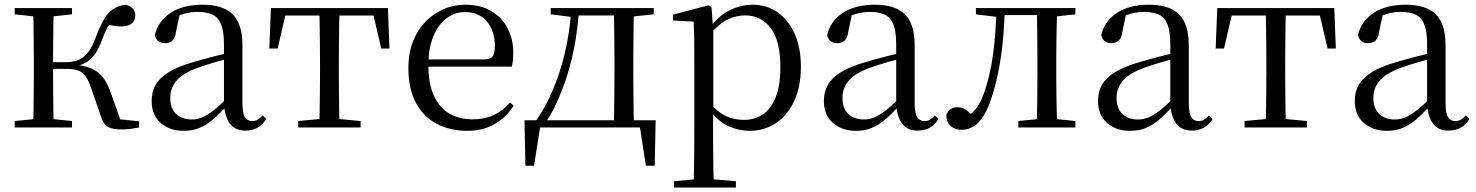

<svg xmlns="http://www.w3.org/2000/svg" viewBox="-20 -551 6382 830"><path d="M43.5 0V-27.8L152.7 -38.6H184.7L291.3 -27.8V0ZM43.5 -489.1V-516H291.3V-489.1L184.7 -477.4H152.7ZM123.1 0Q124.3 -24.4 124.8 -65.3Q125.3 -106.3 125.8 -150.3Q126.3 -194.3 126.3 -228.5V-288.3Q126.3 -321.7 125.8 -365.7Q125.3 -409.7 124.8 -450.7Q124.3 -491.8 123.1 -516H212.3Q211.3 -491.8 210.8 -450.2Q210.3 -408.7 209.8 -362.6Q209.3 -316.5 209.3 -277.8V-258.4Q209.3 -209.4 209.8 -158.9Q210.3 -108.5 210.8 -66.4Q211.3 -24.4 212.3 0ZM416.5 -46.9 373.3 -172.6Q361.4 -206.4 348.1 -223.7Q334.8 -241 314.7 -247.2Q294.6 -253.4 262.7 -253.4H167V-282H262.1Q292.3 -282 315.6 -290.3Q338.9 -298.6 358.9 -322.8Q378.8 -347.1 395.6 -394.1Q421.8 -464.8 449.4 -494.7Q477.1 -524.6 523.6 -530.6Q564.8 -519.7 564.8 -483.8Q564.8 -461.7 549.2 -449.3Q533.7 -436.9 505.8 -436.9Q483.2 -436.9 467.1 -440.1Q450.9 -443.3 434.5 -448.4L481.1 -479.2Q461.5 -458.7 448.8 -439.2Q436.1 -419.6 422.8 -382.7Q408 -341.5 390.1 -316.7Q372.1 -291.9 349.2 -279.7Q326.3 -267.4 297.1 -261.6L297.7 -272.4Q343.3 -268.2 373.1 -255.8Q402.9 -243.4 423.3 -218.6Q443.6 -193.9 458.2 -151.8L507.1 -13.4L450 -40.3L581.4 -26.6V0Q564.6 3.4 545.2 6Q525.8 8.6 509.7 8.6Q463.9 8.6 445.3 -3.2Q426.7 -14.9 416.5 -46.9Z M773.7 14.6Q714.5 14.6 675.1 -19.1Q635.6 -52.8 635.6 -115.1Q635.6 -153.9 652.8 -184.3Q669.9 -214.6 709.4 -239Q748.9 -263.5 814.9 -282.3Q856.8 -294.9 902.8 -306.7Q948.8 -318.5 988.8 -327.7V-303.3Q948.8 -293.3 907.7 -281.5Q866.6 -269.7 832.6 -257Q769.3 -233.6 742.6 -201.7Q715.9 -169.7 715.9 -128.2Q715.9 -81.6 741.5 -58Q767.2 -34.4 809.1 -34.4Q831.6 -34.4 853.6 -43.3Q875.6 -52.2 903.7 -74.2Q931.7 -96.3 969.8 -134.4L978.5 -87.1H954.9Q923.7 -53.7 896.5 -31.1Q869.2 -8.4 840.1 3.1Q811 14.6 773.7 14.6ZM1040.8 13.6Q996.1 13.6 973.8 -16.6Q951.5 -46.7 948.2 -99.7V-103.3V-359Q948.2 -415 936.1 -445.3Q923.9 -475.6 898.7 -487.6Q873.6 -499.6 834 -499.6Q805.3 -499.6 776.1 -491.4Q746.9 -483.2 713.7 -464.7L757.2 -491.9L740.8 -412.7Q737.2 -386 724.7 -375.2Q712.1 -364.3 693.4 -364.3Q657.2 -364.3 649.5 -399.7Q664.4 -461 718.1 -495.8Q771.8 -530.6 856.2 -530.6Q943.5 -530.6 985.8 -489.2Q1028 -447.8 1028 -354.6V-107.7Q1028 -60.8 1039.1 -44.2Q1050.1 -27.5 1070.4 -27.5Q1083 -27.5 1093 -33.2Q1103 -38.8 1115.4 -52.1L1131.1 -36.7Q1115.2 -10.7 1092.6 1.4Q1070 13.6 1040.8 13.6Z M1144.3 -341.2 1151.1 -516H1656.9L1663.7 -341.2H1628.1L1587.8 -513.4L1630.2 -483.7H1177.7L1220.2 -513.4L1180.3 -341.2ZM1269.2 0V-27.8L1383.9 -38.6H1424.3L1538.8 -27.8V0ZM1360.2 0Q1361.2 -24.4 1361.8 -65.3Q1362.4 -106.3 1362.9 -150.3Q1363.4 -194.3 1363.4 -228.5V-288.3Q1363.4 -321.7 1362.9 -365.7Q1362.4 -409.7 1361.8 -450.7Q1361.2 -491.8 1360.2 -516H1447.8Q1446.8 -491.8 1446.3 -450.7Q1445.8 -409.7 1445.3 -365.7Q1444.8 -321.7 1444.8 -288.3V-228.5Q1444.8 -194.3 1445.3 -150.3Q1445.8 -106.3 1446.3 -65.3Q1446.8 -24.4 1447.8 0Z M2000.3 14.6Q1926.5 14.6 1868.6 -15.4Q1810.7 -45.5 1778.1 -106.2Q1745.4 -167 1745.4 -256.8Q1745.4 -341.1 1779.5 -402.5Q1813.6 -463.8 1869.8 -497.2Q1926 -530.6 1991.9 -530.6Q2057.2 -530.6 2103.4 -503.3Q2149.6 -475.9 2174.1 -429.2Q2198.7 -382.4 2198.7 -323.2Q2198.7 -286.8 2192.4 -262.9H1783.6V-294.2H2074.3Q2100.6 -294.2 2110 -308.2Q2119.3 -322.1 2119.3 -352.3Q2119.3 -416.2 2085.2 -457.5Q2051.2 -498.8 1989.6 -498.8Q1945.8 -498.8 1910 -471.6Q1874.1 -444.5 1853 -392.8Q1831.9 -341.2 1831.9 -268.7Q1831.9 -188 1856.4 -135.9Q1880.9 -83.8 1923.9 -59.4Q1967 -35 2022.5 -35Q2075.5 -35 2114.8 -53.7Q2154.2 -72.3 2184.7 -108.1L2200.6 -94.3Q2168 -43.5 2118 -14.4Q2068 14.6 2000.3 14.6Z M2768.9 0H2293.9L2318.2 -21.1L2288.5 165.4H2251.3L2247.3 -31.1H2814.3L2810.3 165.4H2772.3L2743.2 -21.5ZM2633.1 0Q2634.3 -24.4 2634.8 -65.3Q2635.3 -106.3 2635.8 -150.3Q2636.3 -194.3 2636.3 -228.5V-288.3Q2636.3 -321.7 2635.8 -365.7Q2635.3 -409.7 2634.8 -450.7Q2634.3 -491.8 2633.1 -516H2720.7Q2719.7 -491.8 2719.2 -450.7Q2718.7 -409.7 2718.2 -365.7Q2717.7 -321.7 2717.7 -288.3V-228.5Q2717.7 -194.3 2718.2 -150.3Q2718.7 -106.3 2719.2 -65.3Q2719.7 -24.4 2720.7 0ZM2360.7 -489.1V-516H2462.7V-477.4H2453.6ZM2678.1 -477.4V-516H2806.1V-489.1L2694.5 -477.4ZM2297.8 -30.4Q2362.2 -123.1 2401.8 -249.2Q2441.4 -375.4 2449.8 -516H2483.6Q2478 -425.3 2460.6 -337.1Q2443.2 -248.8 2412.2 -169.3Q2397.3 -128.8 2378.7 -90.6Q2360.1 -52.5 2337.1 -19.1V-6.8ZM2462.7 -484.1V-516H2679.9V-484.1Z M2893.5 259.8V232.4L3004.7 222.2H3042.5L3161.2 232.4V259.8ZM2978.5 259.8Q2979.5 225.6 2980 185.1Q2980.5 144.5 2981 103.1Q2981.5 61.7 2981.5 26.7V-286.8Q2981.5 -338.2 2981 -379.5Q2980.5 -420.7 2978.5 -457.5L2889.5 -462.4V-487.9L3042.9 -528L3055.9 -519.6L3061.9 -435.3L3063.7 -430.1V-78.7L3062.5 -68.7V26.5Q3062.5 60.7 3063 102.2Q3063.5 143.7 3064 184.7Q3064.5 225.6 3065.5 259.8ZM3219.6 14.6Q3175.1 14.6 3130.2 -5.1Q3085.3 -24.9 3047.2 -77.1H3034.4L3048.3 -105.1Q3085.5 -63.7 3120.4 -48.2Q3155.2 -32.7 3196.5 -32.7Q3240.2 -32.7 3275.6 -55.1Q3311.1 -77.6 3332.3 -128.1Q3353.5 -178.6 3353.5 -260.8Q3353.5 -374.9 3311.5 -429.7Q3269.4 -484.5 3200.9 -484.5Q3163.4 -484.5 3126 -466.8Q3088.5 -449.1 3044.2 -398.2L3033.6 -425H3044.5Q3083.9 -481.5 3133.2 -506.1Q3182.6 -530.6 3233.3 -530.6Q3294.5 -530.6 3341.2 -498Q3388 -465.4 3415.1 -405.4Q3442.2 -345.3 3442.2 -262.6Q3442.2 -177.1 3413.5 -114.8Q3384.7 -52.4 3334.4 -18.9Q3284.2 14.6 3219.6 14.6Z M3679.7 14.6Q3620.5 14.6 3581.1 -19.1Q3541.6 -52.8 3541.6 -115.1Q3541.6 -153.9 3558.8 -184.3Q3575.9 -214.6 3615.4 -239Q3654.9 -263.5 3720.9 -282.3Q3762.8 -294.9 3808.8 -306.7Q3854.8 -318.5 3894.8 -327.7V-303.3Q3854.8 -293.3 3813.7 -281.5Q3772.6 -269.7 3738.6 -257Q3675.3 -233.6 3648.6 -201.7Q3621.9 -169.7 3621.9 -128.2Q3621.9 -81.6 3647.5 -58Q3673.2 -34.4 3715.1 -34.4Q3737.6 -34.4 3759.6 -43.3Q3781.6 -52.2 3809.7 -74.2Q3837.7 -96.3 3875.8 -134.4L3884.5 -87.1H3860.9Q3829.7 -53.7 3802.5 -31.1Q3775.2 -8.4 3746.1 3.1Q3717 14.6 3679.7 14.6ZM3946.8 13.6Q3902.1 13.6 3879.8 -16.6Q3857.5 -46.7 3854.2 -99.7V-103.3V-359Q3854.2 -415 3842.1 -445.3Q3829.9 -475.6 3804.7 -487.6Q3779.6 -499.6 3740 -499.6Q3711.3 -499.6 3682.1 -491.4Q3652.9 -483.2 3619.7 -464.7L3663.2 -491.9L3646.8 -412.7Q3643.2 -386 3630.7 -375.2Q3618.1 -364.3 3599.4 -364.3Q3563.2 -364.3 3555.5 -399.7Q3570.4 -461 3624.1 -495.8Q3677.8 -530.6 3762.2 -530.6Q3849.5 -530.6 3891.8 -489.2Q3934 -447.8 3934 -354.6V-107.7Q3934 -60.8 3945.1 -44.2Q3956.1 -27.5 3976.4 -27.5Q3989 -27.5 3999 -33.2Q4009 -38.8 4021.4 -52.1L4037.1 -36.7Q4021.2 -10.7 3998.6 1.4Q3976 13.6 3946.8 13.6Z M4136.7 10.2Q4107.6 10.2 4089.1 -7Q4070.7 -24.2 4070.7 -54.8Q4077.7 -71.3 4090.1 -79.3Q4102.4 -87.4 4120.3 -87.4Q4138.3 -87.4 4154.3 -77Q4170.4 -66.6 4188.6 -45.9V-35.9H4160V-46.1Q4185.7 -62.7 4202.5 -85.7Q4219.2 -108.6 4233.9 -149.1Q4259.7 -221.4 4272.6 -313.7Q4285.5 -406.1 4287.3 -516H4323.4Q4321.2 -403.6 4307.3 -308Q4293.4 -212.4 4269.6 -138.5Q4253 -84.3 4232.6 -51.4Q4212.2 -18.6 4188.2 -4.2Q4164.3 10.2 4136.7 10.2ZM4198.8 -489.1V-516H4302V-477.4H4294.8ZM4303.8 -486V-516H4494.9V-486ZM4382.2 0V-27.8L4490.9 -38.6H4523.3L4629 -27.8V0ZM4461.7 0Q4462.7 -24.4 4463.2 -65.3Q4463.7 -106.3 4464.2 -150.3Q4464.7 -194.3 4464.7 -228.5V-288.3Q4464.7 -321.7 4464.2 -365.7Q4463.7 -409.7 4463.2 -450.7Q4462.7 -491.8 4461.7 -516H4550.2Q4549.2 -491.8 4548.2 -450.7Q4547.2 -409.7 4546.7 -365.7Q4546.2 -321.7 4546.2 -288.3V-228.5Q4546.2 -194.3 4546.7 -150.3Q4547.2 -106.3 4548.2 -65.3Q4549.2 -24.4 4550.2 0ZM4505.5 -477.4V-516H4629V-489.1L4523.3 -477.4Z M4864.7 14.6Q4805.5 14.6 4766.1 -19.1Q4726.6 -52.8 4726.6 -115.1Q4726.6 -153.9 4743.8 -184.3Q4760.9 -214.6 4800.4 -239Q4839.9 -263.5 4905.9 -282.3Q4947.8 -294.9 4993.8 -306.7Q5039.8 -318.5 5079.8 -327.7V-303.3Q5039.8 -293.3 4998.7 -281.5Q4957.6 -269.7 4923.6 -257Q4860.3 -233.6 4833.6 -201.7Q4806.9 -169.7 4806.9 -128.2Q4806.9 -81.6 4832.5 -58Q4858.2 -34.4 4900.1 -34.4Q4922.6 -34.4 4944.6 -43.3Q4966.6 -52.2 4994.7 -74.2Q5022.7 -96.3 5060.8 -134.4L5069.5 -87.1H5045.9Q5014.7 -53.7 4987.5 -31.1Q4960.2 -8.4 4931.1 3.1Q4902 14.6 4864.7 14.6ZM5131.8 13.6Q5087.1 13.6 5064.8 -16.6Q5042.5 -46.7 5039.2 -99.7V-103.3V-359Q5039.2 -415 5027.1 -445.3Q5014.9 -475.6 4989.7 -487.6Q4964.6 -499.6 4925 -499.6Q4896.3 -499.6 4867.1 -491.4Q4837.9 -483.2 4804.7 -464.7L4848.2 -491.9L4831.8 -412.7Q4828.2 -386 4815.7 -375.2Q4803.1 -364.3 4784.4 -364.3Q4748.2 -364.3 4740.5 -399.7Q4755.4 -461 4809.1 -495.8Q4862.8 -530.6 4947.2 -530.6Q5034.5 -530.6 5076.8 -489.2Q5119 -447.8 5119 -354.6V-107.7Q5119 -60.8 5130.1 -44.2Q5141.1 -27.5 5161.4 -27.5Q5174 -27.5 5184 -33.2Q5194 -38.8 5206.4 -52.1L5222.1 -36.7Q5206.2 -10.7 5183.6 1.4Q5161 13.6 5131.8 13.6Z M5235.3 -341.2 5242.1 -516H5747.9L5754.7 -341.2H5719.1L5678.8 -513.4L5721.2 -483.7H5268.7L5311.2 -513.4L5271.3 -341.2ZM5360.2 0V-27.8L5474.9 -38.6H5515.3L5629.8 -27.8V0ZM5451.2 0Q5452.2 -24.4 5452.8 -65.3Q5453.4 -106.3 5453.9 -150.3Q5454.4 -194.3 5454.4 -228.5V-288.3Q5454.4 -321.7 5453.9 -365.7Q5453.4 -409.7 5452.8 -450.7Q5452.2 -491.8 5451.2 -516H5538.8Q5537.8 -491.8 5537.3 -450.7Q5536.8 -409.7 5536.3 -365.7Q5535.8 -321.7 5535.8 -288.3V-228.5Q5535.8 -194.3 5536.3 -150.3Q5536.8 -106.3 5537.3 -65.3Q5537.8 -24.4 5538.8 0Z M5974.7 14.6Q5915.5 14.6 5876.1 -19.1Q5836.6 -52.8 5836.6 -115.1Q5836.6 -153.9 5853.8 -184.3Q5870.9 -214.6 5910.4 -239Q5949.9 -263.5 6015.9 -282.3Q6057.8 -294.9 6103.8 -306.7Q6149.8 -318.5 6189.8 -327.7V-303.3Q6149.8 -293.3 6108.7 -281.5Q6067.6 -269.7 6033.6 -257Q5970.3 -233.6 5943.6 -201.7Q5916.9 -169.7 5916.9 -128.2Q5916.9 -81.6 5942.5 -58Q5968.2 -34.4 6010.1 -34.4Q6032.6 -34.4 6054.6 -43.3Q6076.6 -52.2 6104.7 -74.2Q6132.7 -96.3 6170.8 -134.4L6179.5 -87.1H6155.9Q6124.7 -53.7 6097.5 -31.1Q6070.2 -8.4 6041.1 3.1Q6012 14.6 5974.7 14.6ZM6241.8 13.6Q6197.1 13.6 6174.8 -16.6Q6152.5 -46.7 6149.2 -99.7V-103.3V-359Q6149.2 -415 6137.1 -445.3Q6124.9 -475.6 6099.7 -487.6Q6074.6 -499.6 6035 -499.6Q6006.3 -499.6 5977.1 -491.4Q5947.9 -483.2 5914.7 -464.7L5958.2 -491.9L5941.8 -412.7Q5938.2 -386 5925.7 -375.2Q5913.1 -364.3 5894.4 -364.3Q5858.2 -364.3 5850.5 -399.7Q5865.4 -461 5919.1 -495.8Q5972.8 -530.6 6057.2 -530.6Q6144.5 -530.6 6186.8 -489.2Q6229 -447.8 6229 -354.6V-107.7Q6229 -60.8 6240.1 -44.2Q6251.1 -27.5 6271.4 -27.5Q6284 -27.5 6294 -33.2Q6304 -38.8 6316.4 -52.1L6332.1 -36.7Q6316.2 -10.7 6293.6 1.4Q6271 13.6 6241.8 13.6Z"/></svg>

Font: Noto Serif TC
Style: Regular
Weight: 200
Designer: Ryoko NISHIZUKA 西塚涼子 (kana & ideographs); Frank Grießhammer (Latin, Greek & Cyrillic); Wenlong ZHANG 张文龙 (bopomofo); San
Foundry: Adobe
Version: Version 2.001;hotconv 1.1.0;makeotfexe 2.6.0